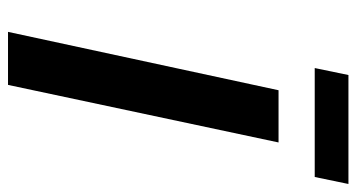

<svg xmlns="http://www.w3.org/2000/svg" viewBox="-220 -648 868 467"><g transform="rotate(90 213.5 -414.0)"><path d="M145 -746 162 -828H427L410 -746ZM57 0 199 -658H326L186 0Z"/></g></svg>

Font: EauTest
Style: Bold Italic
Weight: 700
Italic angle: -12°
Designer: Christian Thalmann (Catharsis Fonts)
Version: Version 0.001;PS 000.001;hotconv 1.0.88;makeotf.lib2.5.64775